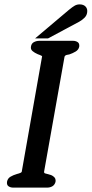

<svg xmlns="http://www.w3.org/2000/svg" viewBox="-20 -855 418 875"><path d="M341 -756 199 -680H140L294 -810Q311 -824 321 -829.5Q331 -835 343 -835Q361 -835 370.5 -824.5Q380 -814 377 -797Q375 -784 365 -774Q355 -764 341 -756ZM195 0H40Q28 0 19 -6Q10 -12 12 -27Q15 -42 27.5 -49.5Q40 -57 57 -62Q61 -63 66 -64.5Q71 -66 75 -68Q79 -71 79 -72L172 -599Q172 -598 169 -601Q166 -603 161.5 -604.5Q157 -606 152 -608Q138 -614 128.5 -622Q119 -630 121 -642Q123 -657 134.5 -663Q146 -669 159 -669H313Q325 -669 334 -663Q343 -657 341 -642Q338 -628 324.5 -620Q311 -612 296 -607Q281 -605 277.5 -601.5Q274 -598 274 -596L181 -73Q180 -66 186.5 -64.5Q193 -63 200 -61Q214 -58 222 -52Q236 -43 233 -26Q229 -12 218.5 -6Q208 0 195 0Z"/></svg>

Font: Jura
Style: Bold Italic
Weight: 700
Designer: Ed Merritt
Foundry: Ten by Twenty
Version: Version 1.007